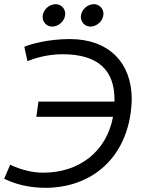

<svg xmlns="http://www.w3.org/2000/svg" viewBox="-66 -894 716 924"><path d="M568 -416C568 -592 458 -706 270 -706C164 -706 79 -681 51 -669L66 -600C99 -613 161 -633 235 -633C405 -633 485 -557 485 -415V-405H119L109 -332H478C447 -166 317 -63 142 -63C93 -63 39 -75 -17 -101L-46 -34C12 -5 80 10 158 10C399 6 562 -160 568 -416ZM432 -827C432 -853 412 -874 385 -874C354 -873 324 -847 323 -813C323 -787 343 -766 370 -766C401 -767 431 -793 432 -827ZM248 -827C248 -853 228 -874 201 -874C170 -873 140 -847 139 -813C139 -787 159 -766 186 -766C217 -767 247 -793 248 -827Z"/></svg>

Font: Cantarell
Style: Oblique
Weight: 400
Italic angle: -8°
Designer: Dave Crossland
Version: Version 0.024